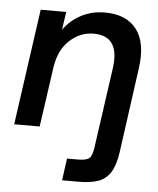

<svg xmlns="http://www.w3.org/2000/svg" viewBox="-52 -553 674 818"><g transform="rotate(5 284.5 -144.0)"><path d="M244 220 257 126H303Q339 126 351.5 115.5Q364 105 369 71L418 -275Q437 -414 324 -414Q267 -414 222.5 -373.5Q178 -333 166 -260L129 0H20L90 -496H199L188 -419Q218 -461 263.5 -484.5Q309 -508 364 -508Q456 -508 500 -450.5Q544 -393 528 -282L478 80Q470 136 450.5 166.5Q431 197 398 208.5Q365 220 315 220Z"/></g></svg>

Font: Host Grotesk Medium
Style: Italic
Weight: 500
Italic angle: -8°
Designer: Doğukan Karapınar based on Poppins by Indian Type Foundry, Jonny Pinhorn
Foundry: Element Type
Version: Version 1.001; ttfautohint (v1.8.4.7-5d5b)